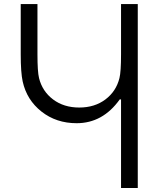

<svg xmlns="http://www.w3.org/2000/svg" viewBox="-20 -937 707 957"><path d="M83.3 -916.7H166.7V-666.7Q166.7 -579.4 174.5 -548.2Q190.8 -481.8 244.5 -441.4Q298.2 -401 375 -401Q451.8 -401 505.5 -441.4Q559.2 -481.8 575.5 -548.2Q583.3 -579.4 583.3 -666.7V-916.7H666.7V0H583.3V-441.4H576.8Q492.2 -322.9 362 -322.9Q260.4 -322.9 186.8 -380.9Q113.3 -438.8 93.1 -530.6Q83.3 -574.9 83.3 -666.7Z"/></svg>

Font: Monoid
Style: Regular
Weight: 400
Width: 4
Monospace: yes
Designer: Andreas Larsen (@larsenwork)
Version: Version 0.61